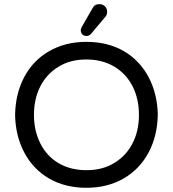

<svg xmlns="http://www.w3.org/2000/svg" viewBox="-20 -894 833 925"><path d="M369.1 -748Q369.1 -755.9 376 -767.6L425.8 -854.5Q435.5 -874 459 -874Q474.6 -874 485.4 -863.8Q496.1 -853.5 496.1 -836.9Q496.1 -821.3 486.3 -811.5L418.9 -731.4Q410.2 -720.7 396.5 -720.7Q384.8 -720.7 377 -728Q369.1 -735.4 369.1 -748ZM215.8 -34.2Q139.6 -79.1 97.2 -158.7Q54.7 -238.3 52.7 -340.8Q54.7 -443.4 96.7 -522.5Q138.7 -602.5 216.8 -647.5Q294.9 -692.4 396.5 -692.4Q499 -692.4 577.1 -647.5Q653.3 -602.5 695.8 -522.5Q738.3 -442.4 740.2 -340.8Q738.3 -239.3 696.3 -160.2Q653.3 -79.1 575.7 -34.2Q498 10.7 396.5 10.7Q293.9 10.7 215.8 -34.2ZM531.2 -109.4Q587.9 -143.6 618.7 -203.6Q649.4 -263.7 649.4 -340.8Q649.4 -417 619.1 -477.5Q587.9 -539.1 530.3 -573.2Q472.7 -607.4 396.5 -607.4Q317.4 -607.4 261.7 -572.3Q205.1 -538.1 174.3 -478Q143.6 -418 143.6 -340.8Q143.6 -264.6 173.8 -204.1Q205.1 -141.6 262.2 -107.9Q319.3 -74.2 396.5 -74.2Q475.6 -74.2 531.2 -109.4Z"/></svg>

Font: FakePearl
Style: Regular
Weight: 400
Version: Version 1.2